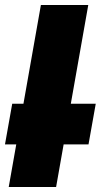

<svg xmlns="http://www.w3.org/2000/svg" viewBox="-35 -750 425 770"><path d="M319 -730H129L0 0H190ZM349 -334H14L-15 -171H320Z"/></svg>

Font: Geom Black
Style: Bold Italic
Weight: 900
Italic angle: -10°
Version: Version 1.102